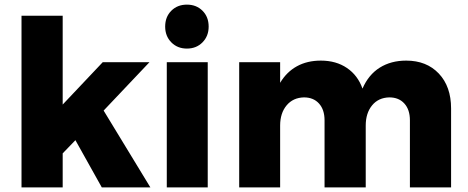

<svg xmlns="http://www.w3.org/2000/svg" viewBox="-20 -810 2023 830"><path d="M420 0 306 -204 251 -147V0H73V-742H251V-358L424 -541H626L428 -332L630 0Z M701 -541H878V0H701ZM882 -695Q882 -654 855.5 -627Q829 -600 788 -600Q747 -600 720.5 -627Q694 -654 694 -695Q694 -737 720.5 -763.5Q747 -790 788 -790Q829 -790 855.5 -763.5Q882 -737 882 -695Z M1930 -341V0H1752V-290Q1752 -336 1728 -362.5Q1704 -389 1663 -389Q1616 -388 1588.5 -354.5Q1561 -321 1561 -267V0H1383V-290Q1383 -336 1359 -362.5Q1335 -389 1294 -389Q1247 -388 1219 -354.5Q1191 -321 1191 -267V0H1014V-541H1191V-452Q1219 -499 1263.5 -523.5Q1308 -548 1367 -548Q1433 -548 1480 -516Q1527 -484 1547 -427Q1573 -487 1621.5 -517.5Q1670 -548 1736 -548Q1824 -548 1877 -492Q1930 -436 1930 -341Z"/></svg>

Font: Gontserrat
Style: Bold
Weight: 700
Designer: Julieta Ulanovsky
Foundry: Julieta Ulanovsky
Version: Version 6.001